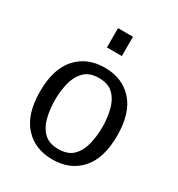

<svg xmlns="http://www.w3.org/2000/svg" viewBox="-172 -823 877 947"><g transform="rotate(30 266.0 -349.5)"><path d="M266.1 11.7Q166 11.7 106.2 -54.4Q46.4 -120.6 46.4 -249.5Q46.4 -377.9 106.2 -444.1Q166 -510.3 266.1 -510.3Q366.2 -510.3 425.8 -444.1Q485.4 -377.9 485.4 -249.5Q485.4 -120.6 425.8 -54.4Q366.2 11.7 266.1 11.7ZM266.1 -47.4Q320.8 -47.4 349.9 -77.1Q378.9 -106.9 389.9 -153.6Q400.9 -200.2 400.9 -249.5Q400.9 -298.8 389.9 -345.2Q378.9 -391.6 349.9 -421.6Q320.8 -451.7 266.1 -451.7Q211.9 -451.7 182.6 -421.6Q153.3 -391.6 142.3 -345.2Q131.3 -298.8 131.3 -249.5Q131.3 -200.2 142.3 -153.6Q153.3 -106.9 182.6 -77.1Q211.9 -47.4 266.1 -47.4ZM223.6 -601.6V-711.4H308.6V-601.6Z"/></g></svg>

Font: Pontano Sans
Style: Regular
Weight: 400
Designer: Vernon Adams
Foundry: Vernon Adams
Version: Version 2.001